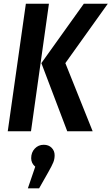

<svg xmlns="http://www.w3.org/2000/svg" viewBox="-20 -711 604 1040"><path d="M22 0 120.1 -690.9H245.1L147.9 0ZM344.2 0 204.1 -369.1 434.1 -690.9H564L334 -369.1L481.9 0ZM216.8 73.2Q243.7 73.2 259.8 89.6Q275.9 106 275.9 129.9Q275.9 150.4 268.8 168.2Q261.7 186 241.2 222.2L191.9 309.1H130.9L170.9 191.9Q148.9 173.3 148.9 146Q148.9 114.3 168.5 93.8Q188 73.2 216.8 73.2Z"/></svg>

Font: Fira Sans Compressed Medium
Style: Italic
Weight: 500
Width: 3
Italic angle: -8°
Designer: Carrois Corporate & Edenspiekermann AG
Foundry: Carrois Corporate GbR & Edenspiekermann AG
Version: Version 4.203;PS 004.203;hotconv 1.0.88;makeotf.lib2.5.64775